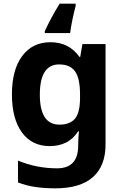

<svg xmlns="http://www.w3.org/2000/svg" viewBox="-20 -786 673 1046"><path d="M255 -556Q356 -556 413 -476H417L429 -546H555V1Q555 118 486 179Q417 240 282 240Q224 240 174.5 233Q125 226 78 208V89Q179 131 291 131Q406 131 406 7V-4Q406 -21 407.5 -39Q409 -57 410 -71H406Q378 -28 339 -9Q300 10 251 10Q154 10 99.5 -64.5Q45 -139 45 -272Q45 -406 101 -481Q157 -556 255 -556ZM302 -435Q197 -435 197 -270Q197 -107 304 -107Q361 -107 388.5 -139.5Q416 -172 416 -253V-271Q416 -359 389 -397Q362 -435 302 -435ZM392 -753Q384 -724 375 -681Q366 -638 362 -606H224V-616Q239 -649 259.5 -687.5Q280 -726 305 -766H392Z"/></svg>

Font: Noto Sans Telugu
Style: Bold
Weight: 700
Designer: Jelle Bosma - Monotype Design Team
Foundry: Monotype Imaging Inc.
Version: Version 2.005; ttfautohint (v1.8.4.7-5d5b)